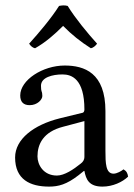

<svg xmlns="http://www.w3.org/2000/svg" viewBox="-20 -682 497 712"><path d="M231 -660C220.3 -663 209.7 -662.3 199 -660C170 -614 124 -560 88 -520C94 -511 101 -505 110 -503C149 -525 182 -554 214 -586C244 -555 279 -527 317 -503C326.4 -504.9 335 -513 340 -520C304 -560 260 -613 231 -660ZM293 -233V-101C293 -88 287 -81 279 -75C253 -54 219 -31 191 -31C141 -31 119 -71 119 -102C119 -147 140 -193 214 -212ZM293 -48C299 -17 309.6 10 360 10C398.3 10 434.3 -7 455 -27C453.3 -39.3 449.3 -47.7 438 -54C430.5 -47.8 413.7 -38 401 -38C372 -38 371 -77 371 -123V-270C371 -412 293 -439 220 -439C138 -439 55 -385 55 -328C55 -304 67 -292 90 -292C119 -292 137 -313 137 -326C137 -333 136 -340 134 -344C133 -347 132 -353 132 -364C132 -395 174 -406 212 -406C246 -406 293 -389 293 -276C293 -269 290 -265 287 -264L201 -243C105 -219 36 -166 36 -98C36 -16 92 10 162 10C196.8 10 227 2 271 -32L291 -48Z"/></svg>

Font: Libertinus Serif
Style: Regular
Weight: 400
Designer: Philipp H. Poll
Foundry: Khaled Hosny
Version: Version 6.2